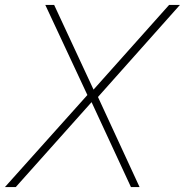

<svg xmlns="http://www.w3.org/2000/svg" viewBox="-27 -760 751 780"><path d="M37 0H-7L328 -374L157 -740H193L353 -396L660 -740H704L371 -366L540 0H505L345 -345Z"/></svg>

Font: Be Vietnam Pro Variable Thin
Style: Italic
Weight: 100
Italic angle: -12°
Designer: Lam Bao, Tony Le, Vietanh Nguyen
Foundry: Yellow Type Foundry
Version: Version 1.002